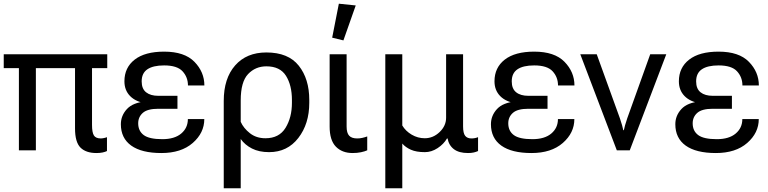

<svg xmlns="http://www.w3.org/2000/svg" viewBox="-20 -804 4110 1027"><path d="M0 -439.5V-513.7H553.7V-439.5ZM81.1 0V-474.1H171.9V0ZM496.1 14.6Q439.9 14.6 410.6 -14.4Q381.3 -43.5 381.3 -117.2V-474.1H472.2V-136.2Q472.2 -95.7 482.2 -79.6Q492.2 -63.5 519.5 -63.5Q526.4 -63.5 536.6 -65.7Q546.9 -67.9 552.2 -70.3V3.9Q543.5 8.3 529.1 11.5Q514.6 14.6 496.1 14.6Z M843.3 14.6Q737.8 14.6 682.1 -25.1Q626.5 -64.9 626.5 -139.6Q626.5 -185.5 658.9 -220.7Q691.4 -255.9 761.7 -261.7V-251Q706.1 -259.3 675.8 -290.3Q645.5 -321.3 645.5 -369.1Q645.5 -442.4 700.4 -485.1Q755.4 -527.8 857.9 -527.8Q966.8 -527.8 1020 -473.4Q1073.2 -418.9 1073.2 -346.7H985.4Q985.4 -391.1 956.5 -422.6Q927.7 -454.1 857.9 -454.1Q798.8 -454.1 768.3 -433.3Q737.8 -412.6 737.8 -368.7Q737.8 -329.1 761.5 -310.3Q785.2 -291.5 826.7 -291.5H929.2V-222.2H826.7Q768.6 -222.2 743.9 -200.2Q719.2 -178.2 719.2 -144.5Q719.2 -103.5 748.8 -81.5Q778.3 -59.6 848.1 -59.6Q913.6 -59.6 949.2 -89.6Q984.9 -119.6 984.9 -167H1072.8Q1072.8 -93.3 1011 -39.3Q949.2 14.6 843.3 14.6Z M1176.8 203.1V-264.2Q1176.8 -384.8 1237.8 -454.1Q1298.8 -523.4 1404.8 -523.4Q1522 -523.4 1578.1 -452.6Q1634.3 -381.8 1634.3 -269.5V-253.9Q1634.3 -141.6 1575.7 -65.9Q1517.1 9.8 1419.4 9.8Q1365.7 9.8 1327.9 -9.5Q1290 -28.8 1267.6 -60.5V203.1ZM1399.9 -64.5Q1473.1 -64.5 1507.3 -120.1Q1541.5 -175.8 1541.5 -253.9V-269.5Q1541.5 -347.7 1509.8 -398.4Q1478 -449.2 1404.8 -449.2Q1346.2 -449.2 1306.9 -407.7Q1267.6 -366.2 1267.6 -266.6V-152.3Q1282.7 -118.2 1316.9 -91.3Q1351.1 -64.5 1399.9 -64.5Z M1866.2 14.6Q1810.1 14.6 1776.6 -19.5Q1743.2 -53.7 1743.2 -127V-513.7H1834V-127Q1834 -92.8 1847.7 -78.1Q1861.3 -63.5 1890.6 -63.5Q1904.3 -63.5 1917.5 -66.4Q1930.7 -69.3 1944.3 -74.2V0Q1931.6 5.9 1911.1 10.3Q1890.6 14.6 1866.2 14.6ZM1816.9 -587.9 1756.8 -602.5 1792.5 -784.2 1882.8 -774.9Z M2041 203.1V-513.7H2131.8V-132.8Q2149.4 -103 2182.1 -83.7Q2214.8 -64.5 2252 -64.5Q2296.9 -64.5 2331.5 -97.7Q2366.2 -130.9 2366.2 -174.3V-513.7H2457V-127.9Q2457 -91.3 2468.3 -77.4Q2479.5 -63.5 2501.5 -63.5Q2511.2 -63.5 2520 -65.2Q2528.8 -66.9 2537.1 -70.3V3.9Q2527.8 8.3 2514.4 11.5Q2501 14.6 2483.4 14.6Q2435.1 14.6 2408 -5.9Q2380.9 -26.4 2374 -63.5H2371.1Q2353.5 -33.2 2320.8 -11.7Q2288.1 9.8 2252.9 9.8Q2206.5 9.8 2177.7 -3.2Q2148.9 -16.1 2131.8 -36.1V203.1Z M2822.8 14.6Q2717.3 14.6 2661.6 -25.1Q2606 -64.9 2606 -139.6Q2606 -185.5 2638.4 -220.7Q2670.9 -255.9 2741.2 -261.7V-251Q2685.5 -259.3 2655.3 -290.3Q2625 -321.3 2625 -369.1Q2625 -442.4 2679.9 -485.1Q2734.9 -527.8 2837.4 -527.8Q2946.3 -527.8 2999.5 -473.4Q3052.7 -418.9 3052.7 -346.7H2964.8Q2964.8 -391.1 2936 -422.6Q2907.2 -454.1 2837.4 -454.1Q2778.3 -454.1 2747.8 -433.3Q2717.3 -412.6 2717.3 -368.7Q2717.3 -329.1 2741 -310.3Q2764.6 -291.5 2806.2 -291.5H2908.7V-222.2H2806.2Q2748 -222.2 2723.4 -200.2Q2698.7 -178.2 2698.7 -144.5Q2698.7 -103.5 2728.3 -81.5Q2757.8 -59.6 2827.6 -59.6Q2893.1 -59.6 2928.7 -89.6Q2964.4 -119.6 2964.4 -167H3052.2Q3052.2 -93.3 2990.5 -39.3Q2928.7 14.6 2822.8 14.6Z M3084 -513.7H3171.9L3295.9 -170.9Q3302.7 -151.4 3307.4 -134.3Q3312 -117.2 3314 -107.4H3316.9Q3318.8 -117.2 3323.5 -134.3Q3328.1 -151.4 3335 -170.9L3458 -513.7H3543.9L3348.6 0H3279.3Z M3809.1 14.6Q3703.6 14.6 3647.9 -25.1Q3592.3 -64.9 3592.3 -139.6Q3592.3 -185.5 3624.8 -220.7Q3657.2 -255.9 3727.5 -261.7V-251Q3671.9 -259.3 3641.6 -290.3Q3611.3 -321.3 3611.3 -369.1Q3611.3 -442.4 3666.3 -485.1Q3721.2 -527.8 3823.7 -527.8Q3932.6 -527.8 3985.8 -473.4Q4039.1 -418.9 4039.1 -346.7H3951.2Q3951.2 -391.1 3922.4 -422.6Q3893.6 -454.1 3823.7 -454.1Q3764.6 -454.1 3734.1 -433.3Q3703.6 -412.6 3703.6 -368.7Q3703.6 -329.1 3727.3 -310.3Q3751 -291.5 3792.5 -291.5H3895V-222.2H3792.5Q3734.4 -222.2 3709.7 -200.2Q3685.1 -178.2 3685.1 -144.5Q3685.1 -103.5 3714.6 -81.5Q3744.1 -59.6 3814 -59.6Q3879.4 -59.6 3915 -89.6Q3950.7 -119.6 3950.7 -167H4038.6Q4038.6 -93.3 3976.8 -39.3Q3915 14.6 3809.1 14.6Z"/></svg>

Font: RobotoFlex
Style: Regular
Weight: 400
Designer: Berlow after Robertson
Foundry: Google
Version: Version 2.136